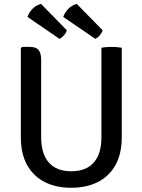

<svg xmlns="http://www.w3.org/2000/svg" viewBox="-20 -920 708 954"><path d="M585 -238.5Q585 -156 553.8 -100Q522.5 -44 466 -15.5Q409.5 13 333.5 13Q258.5 13 202.2 -15.5Q146 -44 114.8 -100Q83.5 -156 83.5 -238.5V-681L90 -687H128.5Q159.5 -687 172 -671.2Q184.5 -655.5 184.5 -622.5V-238.5Q184.5 -155.5 222.8 -112.2Q261 -69 334 -69Q407.5 -69 445.8 -112.2Q484 -155.5 484 -238.5V-683Q495.5 -685 508.5 -686Q521.5 -687 533 -687Q545 -687 559.2 -686Q573.5 -685 585 -683ZM184 -900.5 312 -769.5Q308.5 -756.5 298.2 -744.8Q288 -733 275.5 -727L116.5 -836Q124 -857.5 141.2 -875.8Q158.5 -894 184 -900.5ZM361.5 -900.5 490 -769.5Q486.5 -757 476.2 -745Q466 -733 453.5 -727L294 -836Q302 -857.5 319.2 -875.8Q336.5 -894 361.5 -900.5Z"/></svg>

Font: Signika Negative Light
Style: Regular
Weight: 400
Version: Version 2.001